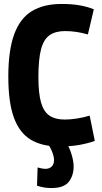

<svg xmlns="http://www.w3.org/2000/svg" viewBox="-20 -730 517 970"><path d="M22 -343Q22 -475 51.5 -556Q81 -637 140.5 -673.5Q200 -710 291 -710Q341 -710 380 -703.5Q419 -697 454 -683L424 -556Q392 -565 364.5 -569Q337 -573 308 -573Q261 -573 231 -552.5Q201 -532 187.5 -481.5Q174 -431 174 -341Q174 -258 187.5 -211.5Q201 -165 230.5 -145.5Q260 -126 307 -126Q336 -126 370.5 -131.5Q405 -137 433 -146L459 -18Q422 -5 379 2.5Q336 10 280 10Q193 10 136 -24Q79 -58 50.5 -135Q22 -212 22 -343ZM170 116Q194 123 210 123Q229 123 241 111.5Q253 100 253 79Q253 62 244 38.5Q235 15 221 -5H317Q331 16 341.5 50Q352 84 352 111Q352 157 327.5 188.5Q303 220 240 220Q223 220 205 217.5Q187 215 167 208Z"/></svg>

Font: Georama SemiCondensed
Style: Bold
Weight: 700
Width: 4
Designer: Jean-Baptiste Levee
Foundry: Production Type
Version: Version 1.000